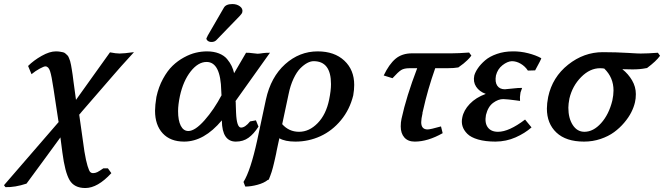

<svg xmlns="http://www.w3.org/2000/svg" viewBox="-140 -696 3310 957"><path d="M85.9 -365.2Q79.1 -365.2 58.1 -354Q37.1 -342.8 17.1 -326.2L0 -367.2Q27.8 -395 67.6 -417.5Q107.4 -439.9 138.2 -439.9Q149.4 -439.9 158.2 -438.5Q167 -437 174.1 -435.5Q181.2 -434.1 186.8 -428.7Q192.4 -423.3 196.3 -419.9Q200.2 -416.5 203.9 -406.7Q207.5 -397 209.5 -391.8Q211.4 -386.7 214.1 -371.8Q216.8 -356.9 218 -349.1Q219.2 -341.3 222.2 -321.8Q224.6 -300.8 226.1 -291L238.8 -198.2Q270 -242.2 326.9 -321.5Q383.8 -400.9 408.2 -435.1Q438 -429.2 456.1 -429.2Q466.3 -429.2 484.1 -430.9Q502 -432.6 514.6 -434.6L527.8 -436Q451.7 -353 426.8 -323.2Q296.4 -172.4 269 -141.1Q266.6 -137.7 259.3 -129.4Q252 -121.1 251 -120.1L254.9 -124Q259.8 -91.3 268.3 -29.5Q276.9 32.2 280.8 59.1Q288.6 106 296.4 131.1Q304.2 156.2 309.8 161.6Q315.4 167 323.2 167Q335 167 345.2 161.9Q355.5 156.7 375 143.1H397.9L415 167Q346.7 241.2 285.2 241.2Q230 241.2 206.8 201.7Q183.6 162.1 170.9 64L161.1 -11.2Q131.8 28.8 76.9 104Q22 179.2 -7.8 219.2Q-65.4 238.3 -112.8 236.8L-120.1 227.1L155.8 -91.8L151.9 -87.9Q147.9 -115.7 139.4 -169.9Q130.9 -224.1 127 -252Q117.2 -318.4 109.4 -341.8Q101.6 -365.2 85.9 -365.2Z M1106.4 -90.8 1135.7 -96.2 1148.4 -64.9Q1125 -28.3 1098.6 -9.3Q1072.3 9.8 1035.6 9.8Q967.3 9.8 965.8 -94.2V-96.2Q877 9.8 777.8 9.8Q709 9.8 670.9 -31.5Q632.8 -72.8 632.8 -144Q632.8 -170.9 639.6 -212.9Q650.4 -262.7 672.4 -303Q694.3 -343.3 720.2 -368.2Q746.1 -393.1 777.1 -409.9Q808.1 -426.8 836.2 -433.3Q864.3 -439.9 891.6 -439.9Q925.3 -439.9 951.2 -429.7Q977.1 -419.4 991.7 -401.9Q1006.3 -384.3 1014.4 -367.4Q1022.5 -350.6 1026.9 -331.1Q1077.1 -416.5 1086.4 -433.1Q1106 -433.1 1115.7 -431.2L1143.6 -428.2Q1147.5 -428.2 1151.9 -428.7Q1156.2 -429.2 1161.6 -429.9Q1167 -430.7 1170.4 -431.2Q1182.1 -433.1 1205.6 -433.1L1031.7 -189L1034.7 -191.9Q1034.7 -182.1 1035.6 -162.8Q1036.6 -143.6 1036.6 -134.8Q1039.6 -60.1 1061.5 -60.1Q1082 -60.1 1106.4 -90.8ZM798.8 -43Q832 -43 879.4 -96.4Q926.8 -149.9 965.8 -224.1L963.9 -222.2Q963.9 -225.6 963.4 -232.4Q962.9 -239.3 962.9 -242.2Q960 -387.2 889.6 -387.2Q847.7 -387.2 810.5 -340.1Q773.4 -293 756.8 -217.8Q747.6 -173.8 747.6 -142.1Q747.6 -95.7 761 -69.3Q774.4 -43 798.8 -43ZM1018.6 -675.8Q1040.5 -675.8 1055.9 -664.3Q1071.3 -652.8 1067.9 -636.2Q1066.4 -627.9 1054.7 -616.2Q1032.2 -593.8 991.5 -551Q950.7 -508.3 938.5 -496.1Q929.2 -486.8 914.6 -486.8Q902.8 -486.8 895.8 -492.4Q888.7 -498 888.7 -504.9Q890.6 -508.3 892.6 -512.2Q893.1 -513.2 893.6 -514.6Q894 -516.1 894.5 -517.1L975.6 -657.2Q985.8 -675.8 1018.6 -675.8Z M1199.7 199.2 1194.3 201.2Q1175.8 216.3 1143.1 225.1Q1110.4 233.9 1082.5 233.9L1073.7 210.9Q1108.9 154.3 1141.6 4.9L1185.5 -200.2Q1210 -312 1281.2 -376Q1352.5 -439.9 1443.4 -439.9Q1526.9 -439.9 1576.2 -393.8Q1625.5 -347.7 1625.5 -272.9Q1625.5 -248.5 1620.6 -220.2Q1603 -149.4 1559.3 -96.7Q1515.6 -43.9 1457 -17.1Q1398.4 9.8 1332.5 9.8Q1280.8 9.8 1252.4 -6.8Q1250.5 3.4 1245.6 24.4Q1240.7 45.4 1238.8 56.2L1236.3 69.8Q1235.4 75.2 1231.2 93Q1227.1 110.8 1225.6 117.2Q1224.1 123.5 1220.5 137.9Q1216.8 152.3 1214.1 160.4Q1211.4 168.5 1207.5 179.2Q1203.6 189.9 1199.7 199.2ZM1500.5 -199.2Q1509.8 -244.6 1509.8 -276.9Q1509.8 -391.1 1423.3 -391.1Q1408.7 -391.1 1391.8 -382.3Q1375 -373.5 1356.9 -355.5Q1338.9 -337.4 1323 -303.7Q1307.1 -270 1298.3 -226.1L1266.6 -77.1Q1300.3 -39.1 1350.6 -39.1Q1401.4 -39.1 1443.4 -82.3Q1485.4 -125.5 1500.5 -199.2Z M2088.4 -356H2029.3Q1991.7 -249.5 1969.2 -147.9Q1968.8 -146.5 1967.3 -139.9Q1965.8 -133.3 1965.3 -131.8L1966.3 -132.8Q1959.5 -103 1959.5 -86.9Q1959.5 -50.8 1991.2 -50.8Q2004.9 -50.8 2058.1 -65.9L2066.4 -32.2Q1992.2 9.8 1927.2 9.8Q1893.6 9.8 1875.5 -10.7Q1857.4 -31.2 1857.4 -65.9Q1857.4 -86.4 1861.3 -104Q1885.3 -214.8 1939.5 -356H1901.4Q1874 -356 1859.4 -346.7Q1844.7 -337.4 1816.4 -306.2L1772.5 -319.8Q1799.3 -376 1831.5 -403.1Q1863.8 -430.2 1914.1 -430.2H2111.3Q2144.5 -430.2 2198.2 -434.1L2209.5 -418.9Q2201.7 -407.7 2189.9 -396.5Q2178.2 -385.3 2170.7 -379.4Q2163.1 -373.5 2144.5 -359.9Q2123.5 -356 2088.4 -356Z M2411.1 -391.1Q2389.2 -390.1 2364.7 -371.1Q2340.3 -352.1 2332 -319.8Q2326.2 -287.1 2338.4 -269Q2350.6 -251 2376.5 -251Q2383.3 -251 2426.3 -255.9Q2439.9 -257.8 2462.4 -257.8L2457 -242.2Q2454.1 -237.8 2453.1 -225.1Q2450.7 -215.3 2452.1 -192.9Q2448.7 -193.4 2430.9 -195.8Q2413.1 -198.2 2395 -200.2Q2377 -202.1 2368.2 -202.1Q2343.3 -202.1 2317.9 -183.3Q2292.5 -164.6 2282.2 -123Q2274.9 -83.5 2291.3 -61.3Q2307.6 -39.1 2342.3 -39.1Q2397 -39.1 2477.1 -100.1L2509.3 -61Q2476.1 -31.7 2429.7 -11.2Q2383.3 9.3 2330.1 9.8Q2279.3 9.8 2243.2 -0.7Q2207 -11.2 2189.2 -29.1Q2171.4 -46.9 2165.3 -67.1Q2159.2 -87.4 2164.1 -109.9Q2170.9 -146 2201.4 -178Q2231.9 -210 2281.2 -228Q2249 -239.7 2233.2 -263.9Q2217.3 -288.1 2224.1 -319.8Q2229 -336.9 2242.2 -356.2Q2255.4 -375.5 2277.8 -395Q2300.3 -414.6 2336.7 -427.2Q2373 -439.9 2416 -439.9Q2454.1 -440.4 2492.4 -430.7Q2530.8 -420.9 2558.1 -405.8Q2556.6 -398.4 2527.3 -345.2L2491.2 -344.2Q2477.1 -365.7 2455.3 -378.4Q2433.6 -391.1 2411.1 -391.1Z M3085 -356.9 3079.1 -356Q3050.8 -350.1 3013.2 -350.1Q2976.1 -350.1 2961.9 -351.1Q2991.7 -327.6 3010.5 -295.4Q3029.3 -263.2 3029.3 -227.1Q3029.3 -204.1 3024.9 -186Q3019.5 -162.1 3006.6 -136.5Q2993.7 -110.8 2971.4 -84.5Q2949.2 -58.1 2920.9 -37.4Q2892.6 -16.6 2853.5 -3.4Q2814.5 9.8 2771 9.8Q2681.2 9.8 2633.5 -35.2Q2585.9 -80.1 2585.9 -154.8Q2585.9 -180.2 2592.3 -212.9Q2613.3 -311.5 2691.9 -373.8Q2770.5 -436 2864.3 -436Q2929.7 -436 2994.1 -432.1Q3001 -431.6 3013.2 -430.9Q3025.4 -430.2 3035.4 -429.7Q3045.4 -429.2 3053.2 -429.2Q3087.4 -429.2 3139.2 -433.1L3149.9 -418Q3130.9 -391.1 3085 -356.9ZM2851.1 -356Q2800.3 -356 2756.6 -311.8Q2712.9 -267.6 2698.2 -205.1Q2692.9 -177.2 2692.9 -159.2Q2692.9 -106.9 2714.8 -73Q2736.8 -39.1 2772.9 -39.1Q2817.4 -39.1 2856.2 -82.3Q2895 -125.5 2912.1 -194.8Q2918 -222.2 2918 -245.1Q2918 -309.6 2872.1 -354L2878.9 -353Q2864.3 -356 2851.1 -356Z"/></svg>

Font: Linear Smooth
Style: Bold Italic
Weight: 700
Designer: Philipp H. Poll, Flanker
Foundry: Philipp H. Poll, reworked by Flanker
Version: Version 1.061 | FøM Fix